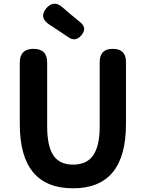

<svg xmlns="http://www.w3.org/2000/svg" viewBox="-20 -1004 788 1038"><path d="M375 14Q87 14 87 -333V-666Q87 -740 161 -740Q235 -740 235 -666V-320Q235 -209 272 -159Q306 -114 375 -114Q445 -114 480 -159Q519 -210 519 -320V-530V-669Q519 -740 590 -740Q661 -740 661 -669V-333Q661 14 375 14ZM351 -802 244 -873Q190 -910 230 -959Q269 -1005 316 -966L360 -928L415 -883Q453 -851 419 -812Q387 -777 351 -802Z"/></svg>

Font: GenSenRounded JP B
Style: Regular
Weight: 700
Version: Version 1.501;PS 1;hotconv 16.6.51;makeotf.lib2.5.65220